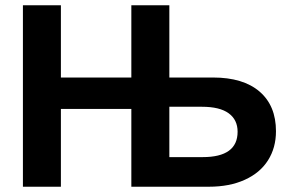

<svg xmlns="http://www.w3.org/2000/svg" viewBox="-20 -708 1102 728"><path d="M1026.4 -210.4Q1026.4 -147.9 996.3 -100.3Q966.3 -52.7 908.4 -26.4Q850.6 0 772 0H478V-294.9H210.9V0H66.9V-688H210.9V-414.1H478V-688H622.1V-414.1H787.6Q902.3 -414.1 964.4 -360.6Q1026.4 -307.1 1026.4 -210.4ZM880.9 -208.5Q880.9 -253.9 846.9 -278.6Q813 -303.2 745.6 -303.2H622.1V-112.3H748.5Q880.9 -112.3 880.9 -208.5Z"/></svg>

Font: Liberation Sans
Style: Bold
Weight: 700
Designer: Steve Matteson
Foundry: Ascender Corporation
Version: Version 2.1.5